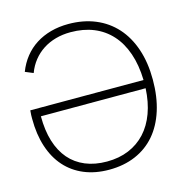

<svg xmlns="http://www.w3.org/2000/svg" viewBox="-110 -835 906 950"><g transform="rotate(-15 343.5 -359.5)"><path d="M334 15Q263 15 206.5 -8.5Q150 -32 110.8 -76Q71.5 -120 50.8 -183.5Q30 -247 30 -327Q30 -335 30.2 -346.2Q30.5 -357.5 32 -370H612Q610 -447.5 589.2 -507.5Q568.5 -567.5 531.2 -608.5Q494 -649.5 441.8 -670.8Q389.5 -692 324 -692Q283 -692 247.2 -682Q211.5 -672 182.2 -653Q153 -634 131 -606.5Q109 -579 96 -544L55 -561Q71 -602.5 96.8 -634.8Q122.5 -667 157 -689Q191.5 -711 233.5 -722.5Q275.5 -734 324 -734Q400 -734 461.5 -708.5Q523 -683 566.5 -634.8Q610 -586.5 633.5 -517Q657 -447.5 657 -360Q657 -272.5 634.8 -202.8Q612.5 -133 571 -84.8Q529.5 -36.5 469.5 -10.8Q409.5 15 334 15ZM75 -328Q75 -255.5 92.2 -199.5Q109.5 -143.5 142.5 -105.2Q175.5 -67 223.8 -47Q272 -27 334 -27Q396 -27 445.8 -47.8Q495.5 -68.5 531.2 -107.2Q567 -146 587.5 -201.8Q608 -257.5 611.5 -328Z"/></g></svg>

Font: Vela Sans ExtLt
Style: Regular
Weight: 200
Designer: Principal design: Mikhail Sharanda - project Manrope.
Design modification: Ravid Balaliev
Foundry: Mikhail Sharanda
Version: Version 1.001